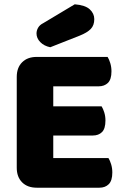

<svg xmlns="http://www.w3.org/2000/svg" viewBox="-20 -871 581 894"><path d="M58 -513Q58 -556 83 -581Q108 -606 151 -606H481Q488 -595 493.5 -577Q499 -559 499 -539Q499 -501 482.5 -485Q466 -469 439 -469H228V-376H453Q460 -365 465.5 -347.5Q471 -330 471 -310Q471 -272 455 -256Q439 -240 412 -240H228V-135H485Q492 -124 497.5 -106Q503 -88 503 -68Q503 -30 486.5 -13.5Q470 3 443 3H151Q108 3 83 -22Q58 -47 58 -90ZM328 -851Q377 -847 398 -827.5Q419 -808 419 -782Q419 -753 402.5 -736Q386 -719 351 -705L214 -651Q185 -657 167.5 -675Q150 -693 150 -715Q150 -729 157.5 -742Q165 -755 181 -763Z"/></svg>

Font: Baloo Tammudu
Style: Regular
Weight: 400
Designer: Omkar Shende and Ek Type
Foundry: Ek Type
Version: Version 1.007;PS 1.000;hotconv 1.0.88;makeotf.lib2.5.647800